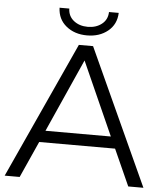

<svg xmlns="http://www.w3.org/2000/svg" viewBox="-59 -932 834 983"><g transform="rotate(5 358.5 -440.5)"><path d="M2 0 322 -700H395L715 0H637L553 -187H163L79 0ZM190 -247H526L358 -623ZM207 -881H257Q258 -842 287 -819Q316 -796 359 -796Q402 -796 431 -819Q460 -842 461 -881H511Q509 -822 466 -787Q423 -752 359 -752Q295 -752 252 -787Q209 -822 207 -881Z"/></g></svg>

Font: Belfius21
Style: Regular
Weight: 400
Designer: Montserrat's base design by Julieta Ulanovsky, modified by Coast SPRL for Belfius Bank NV.
Foundry: Montserrat's base design by Julieta Ulanovsky, modified by Coast SPRL for Belfius Bank NV.
Version: Version 2.000;FEAKit 1.0